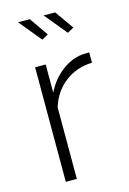

<svg xmlns="http://www.w3.org/2000/svg" viewBox="-113 -786 567 842"><g transform="rotate(-15 170.5 -365.0)"><path d="M256 -629 173 -730H225L285 -645ZM140 -629 57 -730H110L169 -645ZM324 -522V-475Q254 -473 201.5 -433Q149 -393 128 -325V0H78V-520H126V-392Q153 -447 198 -481.5Q243 -516 293 -521Q306 -522 324 -522Z"/></g></svg>

Font: Raleway
Style: Light
Weight: 300
Designer: Matt McInerney, Pablo Impallari, Rodrigo Fuenzalida
Foundry: Matt McInerney, Pablo Impallari, Rodrigo Fuenzalida
Version: Version 3.000